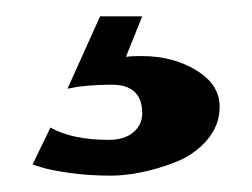

<svg xmlns="http://www.w3.org/2000/svg" viewBox="-20 -24 310 236"><path d="M63 85 103 -3.9H154.8L134.8 45.9Q140.6 44.9 153.8 44.9Q192.9 44.9 221.4 62.5Q250 80.1 250 106.9Q250 129.9 234.9 147.7Q219.7 165.5 197.3 174.6Q174.8 183.6 154.1 187.7Q133.3 191.9 116.2 191.9Q89.4 191.9 65.4 188.5Q41.5 185.1 30.8 181.6L20 178.2L42 132.8Q68.8 147.9 113.8 147.9Q132.8 147.9 143.8 138.7Q154.8 129.4 154.8 115.2Q154.8 80.1 117.2 80.1Q102.1 80.1 88.4 81.3Q74.7 82.5 68.8 84Z"/></svg>

Font: Lletraferida
Style: Heavy
Weight: 900
Designer: Josep Patau Bellart
Foundry: Josep Patau Bellart
Version: Version 1.000